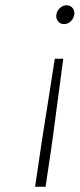

<svg xmlns="http://www.w3.org/2000/svg" viewBox="-20 -547 304 732"><path d="M113.8 165 138.2 0 189 -323.2H221.2L178.2 0L153.8 165ZM194.8 -491.2Q197.3 -506.3 208.5 -516.6Q219.7 -526.9 233.9 -526.9Q248 -526.9 256.6 -516.6Q265.1 -506.3 263.2 -491.2Q260.7 -476.1 249.5 -465.6Q238.3 -455.1 224.1 -455.1Q210 -455.1 201.4 -465.6Q192.9 -476.1 194.8 -491.2Z"/></svg>

Font: Trueno UltraLight
Style: Italic
Weight: 250
Designer: Julieta Ulanovsky
Foundry: Julieta Ulanovsky
Version: Version 3.001b | FøM Fix